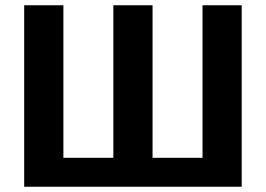

<svg xmlns="http://www.w3.org/2000/svg" viewBox="-20 -710 1011 730"><path d="M899 -690V0H72V-690H221V-110H411V-690H560V-110H750V-690Z"/></svg>

Font: Exo 2.0
Style: Bold
Weight: 700
Designer: Natanael Gama
Version: Version 1.001;PS 001.001;hotconv 1.0.70;makeotf.lib2.5.58329